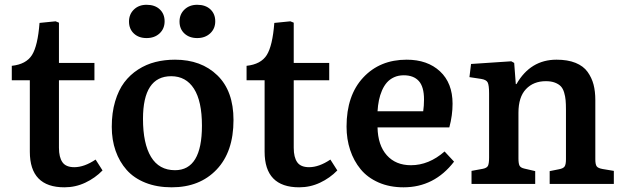

<svg xmlns="http://www.w3.org/2000/svg" viewBox="-20 -777 2635 811"><path d="M252 14.2Q106 14.2 106 -136.2V-438H29.8V-499Q90.3 -505.4 115 -544.4Q139.6 -583.5 147 -680.2L214.8 -687L229 -681.2V-511.2H378.9V-438H229V-152.8Q229 -112.8 243.7 -91.8Q258.3 -70.8 293.9 -70.8Q335.9 -70.8 383.8 -103L413.1 -57.1Q381.8 -24.9 340.3 -5.4Q298.8 14.2 252 14.2Z M599.1 -616.2Q565.9 -616.2 545.4 -635.5Q524.9 -654.8 524.9 -686Q524.9 -716.8 545.7 -736.8Q566.4 -756.8 599.1 -756.8Q634.3 -756.8 654.8 -737.5Q675.3 -718.3 675.3 -687Q675.3 -655.8 654.1 -636Q632.8 -616.2 599.1 -616.2ZM738.3 -686Q738.3 -716.8 759.3 -736.8Q780.3 -756.8 813 -756.8Q848.1 -756.8 868.7 -737.5Q889.2 -718.3 889.2 -687Q889.2 -655.8 867.7 -636Q846.2 -616.2 813 -616.2Q779.8 -616.2 759 -635.5Q738.3 -654.8 738.3 -686ZM705.1 14.2Q643.1 14.2 594.5 -5.1Q545.9 -24.4 515.1 -59.1Q484.4 -93.8 468.3 -139.9Q452.1 -186 452.1 -241.2Q452.1 -300.8 466.3 -348.6Q480.5 -396.5 504.9 -429Q529.3 -461.4 563.5 -483.4Q597.7 -505.4 636.5 -515.1Q675.3 -524.9 719.2 -524.9Q830.1 -524.9 898.2 -458.7Q966.3 -392.6 966.3 -270Q966.3 -135.7 895 -60.8Q823.7 14.2 705.1 14.2ZM719.2 -58.1Q833 -58.1 833 -246.1Q833 -349.6 799.3 -402.3Q765.6 -455.1 703.1 -455.1Q584 -455.1 584 -274.9Q584 -170.4 617.9 -114.3Q651.9 -58.1 719.2 -58.1Z M1243.7 14.2Q1097.7 14.2 1097.7 -136.2V-438H1021.5V-499Q1082 -505.4 1106.7 -544.4Q1131.3 -583.5 1138.7 -680.2L1206.5 -687L1220.7 -681.2V-511.2H1370.6V-438H1220.7V-152.8Q1220.7 -112.8 1235.4 -91.8Q1250 -70.8 1285.6 -70.8Q1327.6 -70.8 1375.5 -103L1404.8 -57.1Q1373.5 -24.9 1332 -5.4Q1290.5 14.2 1243.7 14.2Z M1684.6 14.2Q1625.5 14.2 1578.9 -6.3Q1532.2 -26.9 1503.2 -62.3Q1474.1 -97.7 1459 -143.6Q1443.8 -189.5 1443.8 -242.2Q1443.8 -374 1514.2 -449.5Q1584.5 -524.9 1697.8 -524.9Q1785.6 -524.9 1838.6 -475.6Q1891.6 -426.3 1891.6 -338.9Q1891.6 -289.1 1877.9 -238.8H1574.7Q1576.2 -163.6 1613.8 -121.3Q1651.4 -79.1 1715.8 -79.1Q1791.5 -79.1 1857.9 -137.2L1897.9 -94.2Q1814.5 14.2 1684.6 14.2ZM1574.7 -307.1H1767.6Q1771 -330.1 1771 -356.9Q1771 -410.6 1749 -434.8Q1727.1 -459 1685.5 -459Q1662.6 -459 1644.5 -450.7Q1626.5 -442.4 1614.3 -428.5Q1602.1 -414.6 1593.5 -394.8Q1585 -375 1580.6 -353.5Q1576.2 -332 1574.7 -307.1Z M1971.7 0V-55.2L2019.5 -64Q2037.1 -67.4 2041.5 -77.4Q2045.9 -87.4 2045.9 -111.8V-381.8Q2045.9 -417 2040 -428.7Q2034.2 -440.4 2011.7 -443.8L1962.9 -451.2L1969.7 -506.8L2139.6 -518.1L2151.9 -511.2L2158.7 -421.9H2161.6Q2220.7 -524.9 2330.6 -524.9Q2377.9 -524.9 2411.1 -511.5Q2444.3 -498 2461.9 -473.4Q2479.5 -448.7 2487.1 -419.9Q2494.6 -391.1 2494.6 -354V-104Q2494.6 -83 2500.2 -74.7Q2505.9 -66.4 2525.9 -63L2572.8 -55.2V0H2301.8V-54.2L2340.8 -62Q2359.4 -65.4 2365 -74Q2370.6 -82.5 2370.6 -104V-314Q2370.6 -337.9 2369.1 -354Q2367.7 -370.1 2362.8 -386.5Q2357.9 -402.8 2348.9 -412.4Q2339.8 -421.9 2324 -428Q2308.1 -434.1 2285.6 -434.1Q2233.4 -434.1 2201.7 -400.6Q2169.9 -367.2 2169.9 -300.8V-107.9Q2169.9 -85.9 2174.6 -77.1Q2179.2 -68.4 2194.8 -64.9L2240.7 -54.2V0Z"/></svg>

Font: Literata Book SemiBold
Style: Regular
Weight: 600
Designer: Latin by Veronika Burian and Jose Scaglione. Greek by Irene Vlachou. Cyrillic by Vera Evstafieva
Foundry: TypeTogether
Version: Version 2.003;PS 002.003;hotconv 1.0.88;makeotf.lib2.5.64775